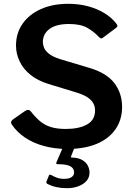

<svg xmlns="http://www.w3.org/2000/svg" viewBox="-20 -772 705 1008"><path d="M497 -580Q473 -606 438 -626Q403 -646 342 -646Q275 -646 240 -620Q205 -594 205 -551Q205 -537 211.5 -521Q218 -505 237.5 -489.5Q257 -474 294 -462L448 -416Q540 -389 580.5 -335.5Q621 -282 621 -211Q621 -143 586 -93Q551 -43 487 -16.5Q423 10 334 10Q269 10 212.5 -5Q156 -20 112.5 -49Q69 -78 42 -118Q37 -126 38.5 -132.5Q40 -139 48 -145L111 -189Q123 -196 129.5 -195Q136 -194 141 -188Q166 -156 190.5 -135.5Q215 -115 247 -105Q279 -95 325 -95Q395 -95 437 -118.5Q479 -142 479 -192Q479 -212 470.5 -228.5Q462 -245 442.5 -259Q423 -273 386 -285L235 -331Q177 -349 139.5 -379.5Q102 -410 83 -450Q64 -490 64 -533Q64 -597 98 -646.5Q132 -696 194 -724Q256 -752 339 -752Q393 -752 440.5 -739.5Q488 -727 526.5 -704Q565 -681 590 -649Q594 -644 596 -638.5Q598 -633 590 -626L519 -573Q514 -569 509.5 -570.5Q505 -572 497 -580ZM450 133Q450 160 434 178Q418 196 391 206Q364 216 332 216Q303 216 277 210.5Q251 205 228 193Q221 188 224 181L237 149Q240 143 247 146Q261 154 278 160.5Q295 167 316 167Q342 167 355.5 158Q369 149 369 133Q369 112 349.5 101Q330 90 284 90Q278 90 276 88Q274 86 276 81L313 -5H374L353 49Q350 55 357 55Q392 56 412.5 68.5Q433 81 441.5 98.5Q450 116 450 133Z"/></svg>

Font: Libre Franklin SemiBold
Style: Regular
Weight: 600
Designer: Pablo Impallari, Rodrigo Fuenzalida, Nhung Nguyen
Foundry: Impallari Type
Version: Version 3.000